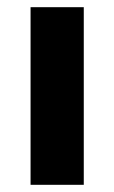

<svg xmlns="http://www.w3.org/2000/svg" viewBox="-20 -514 317 534"><path d="M213 -494V0H65V-494Z"/></svg>

Font: Exo 2
Style: Bold
Weight: 700
Designer: Natanael Gama
Foundry: Natanael Gama
Version: Version 2.010